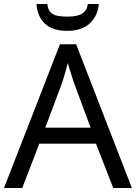

<svg xmlns="http://www.w3.org/2000/svg" viewBox="-20 -938 679 958"><path d="M545 0 459 -221H176L91 0H0L279 -717H360L638 0ZM352 -517Q349 -525 342 -546Q335 -567 328.5 -589.5Q322 -612 318 -624Q313 -604 307.5 -583.5Q302 -563 296.5 -546Q291 -529 287 -517L206 -301H432ZM473 -918Q468 -858 427.5 -821Q387 -784 315 -784Q241 -784 203.5 -820.5Q166 -857 162 -918H216Q219 -891 231.5 -877.5Q244 -864 265.5 -859.5Q287 -855 317 -855Q343 -855 364.5 -860Q386 -865 400.5 -878.5Q415 -892 418 -918Z"/></svg>

Font: Noto Sans Sundanese
Style: Regular
Weight: 400
Designer: Monotype Design Team (Regular), Sérgio L. Martins (other weights)
Foundry: Monotype Imaging Inc.
Version: Version 2.003